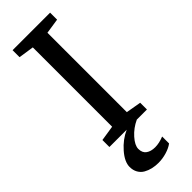

<svg xmlns="http://www.w3.org/2000/svg" viewBox="-321 -768 1042 1042"><g transform="rotate(-45 200.5 -246.5)"><path d="M56.2 0V-53.7L144.5 -67.4V-676.3L56.2 -689.5V-743.2H344.2V-689.5L256.8 -676.3V-66.9L344.2 -51.8V0H266.6Q222.2 20.5 190.9 55.7Q159.7 90.8 159.7 118.2Q159.7 148.4 179.4 162.6Q199.2 176.8 231.4 176.8Q262.2 176.8 298.8 162.1V215.3Q277.8 231 246.6 240.2Q215.3 249.5 184.6 249.5Q159.7 249.5 137.9 244.4Q116.2 239.3 97.7 228.8Q79.1 218.3 68.1 199Q57.1 179.7 57.1 153.8Q57.1 114.7 97.2 68.8Q137.2 22.9 189 0Z"/></g></svg>

Font: HaufeMerriweather
Style: Regular
Weight: 400
Designer: Eben Sorkin ( eben@eyebytes.com )
Foundry: Eben Sorkin
Version: Version 1.56